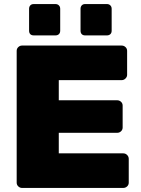

<svg xmlns="http://www.w3.org/2000/svg" viewBox="-20 -924 693 944"><path d="M88 0Q78 0 70 -7.5Q62 -15 62 -26V-674Q62 -685 70 -692.5Q78 -700 88 -700H578Q589 -700 597 -692.5Q605 -685 605 -674V-556Q605 -546 597 -538Q589 -530 578 -530H269V-431H556Q567 -431 575 -423.5Q583 -416 583 -405V-297Q583 -286 575 -278.5Q567 -271 556 -271H269V-170H586Q597 -170 605 -162Q613 -154 613 -143V-26Q613 -15 605 -7.5Q597 0 586 0ZM398 -750Q388 -750 382 -756Q376 -762 376 -773V-881Q376 -891 382 -897.5Q388 -904 398 -904H506Q516 -904 522.5 -897.5Q529 -891 529 -881V-773Q529 -762 522.5 -756Q516 -750 506 -750ZM146 -750Q135 -750 129 -756Q123 -762 123 -773V-881Q123 -891 129 -897.5Q135 -904 146 -904H253Q263 -904 269.5 -897.5Q276 -891 276 -881V-773Q276 -762 269.5 -756Q263 -750 253 -750Z"/></svg>

Font: Rubik Light ExtraBold
Style: Regular
Weight: 800
Version: Version 2.104